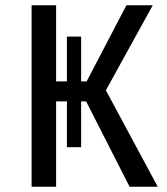

<svg xmlns="http://www.w3.org/2000/svg" viewBox="-20 -709 634 729"><path d="M579 0H472L307 -324H288V-150H234V-324H193V0H100V-689H193V-400H234V-570H288V-400H309L460 -689H560L382 -366Z"/></svg>

Font: Trujillo
Style: Regular
Weight: 400
Designer: Fira Sans original fonts by bBox Type GmbH, Carrois Corporate GbR, & Edenspiekermann AG / Changes by Cristiano Sobral
Foundry: Fira Sans original fonts by bBox Type GmbH, Carrois Corporate GbR, & Edenspiekermann AG / Changes by Cristiano Sobral
Version: Version 4.301;October 17, 2021;FontCreator 14.0.0.2814 64-bi